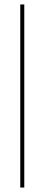

<svg xmlns="http://www.w3.org/2000/svg" viewBox="-20 -663 200 862"><path d="M71 -643V179H89V-643Z"/></svg>

Font: Rawengulk
Style: Light
Weight: 300
Version: Version 0.9